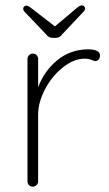

<svg xmlns="http://www.w3.org/2000/svg" viewBox="-20 -700 408 720"><path d="M355 -492Q355 -483 350 -477Q345 -471 337 -471Q334 -471 322.5 -475.5Q311 -480 298 -480Q257 -480 216 -447.5Q175 -415 149 -365.5Q123 -316 123 -270V-20Q123 -12 117 -6Q111 0 103 0Q94 0 88.5 -6Q83 -12 83 -20V-479Q83 -487 89 -493Q95 -499 103 -499Q112 -499 117.5 -493Q123 -487 123 -479V-373Q146 -434 194.5 -474Q243 -514 309 -515Q355 -515 355 -492ZM299 -668Q299 -662 293 -656L212 -570Q204 -558 188 -558H178Q162 -558 154 -570L73 -655Q67 -661 67 -667Q67 -672 70.5 -675.5Q74 -679 79 -679Q86 -679 98 -669L186 -601L268 -670Q280 -680 287 -680Q292 -680 295.5 -676.5Q299 -673 299 -668Z"/></svg>

Font: Quicksand Light
Style: Regular
Weight: 300
Designer: Andrew Paglinawan
Foundry: Andrew Paglinawan
Version: Version 3.000